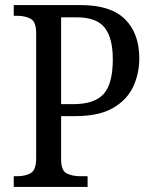

<svg xmlns="http://www.w3.org/2000/svg" viewBox="-20 -734 600 754"><path d="M34 0V-42H48Q79 -42 100.5 -54Q122 -66 122 -114V-604Q122 -649 100 -660.5Q78 -672 48 -672H34V-714H297Q415 -714 471 -658.5Q527 -603 527 -505Q527 -445 503 -393.5Q479 -342 424 -310Q369 -278 276 -278H220V-109Q220 -64 242 -53Q264 -42 295 -42H324V0ZM268 -325Q351 -325 387 -365Q423 -405 423 -501Q423 -585 391 -625.5Q359 -666 281 -666H220V-325Z"/></svg>

Font: Noto Serif Tamil SemiCondensed
Style: Regular
Weight: 400
Width: 4
Designer: Indian Type Foundry, Tom Grace, and the Monotype Design Team
Foundry: Monotype Imaging Inc.
Version: Version 2.004; ttfautohint (v1.8.4.7-5d5b)